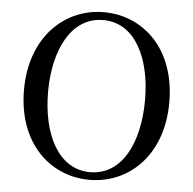

<svg xmlns="http://www.w3.org/2000/svg" viewBox="-54 -803 879 874"><g transform="rotate(5 386.0 -366.0)"><path d="M386 17C566 17 718 -124 718 -366C718 -610 566 -749 386 -749C207 -749 54 -607 54 -366C54 -121 207 17 386 17ZM386 -18C240 -18 164 -174 164 -366C164 -557 240 -713 386 -713C533 -713 607 -557 607 -366C607 -174 533 -18 386 -18Z"/></g></svg>

Font: Noto Serif TC Medium
Style: Regular
Weight: 500
Designer: Ryoko NISHIZUKA 西塚涼子 (kana & ideographs); Frank Grießhammer (Latin, Greek & Cyrillic); Wenlong ZHANG 张文龙 (bopomofo); San
Foundry: Adobe
Version: Version 2.001;hotconv 1.1.0;makeotfexe 2.6.0